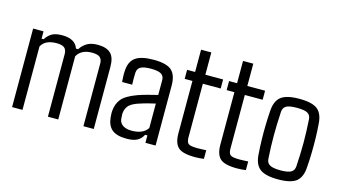

<svg xmlns="http://www.w3.org/2000/svg" viewBox="-73 -863 1991 1122"><g transform="rotate(15 922.5 -302.0)"><path d="M108.9 0H45.9V-475.1H108.9V-430.7H121.1Q137.7 -456.5 159.9 -469Q182.1 -481.4 221.2 -481.4Q299.8 -481.4 317.9 -426.8H331.1Q347.2 -452.1 372.1 -466.8Q397 -481.4 436 -481.4Q488.3 -481.4 514.2 -457.3Q540 -433.1 540 -376.5V0H477.5V-381.8Q476.6 -406.2 462.4 -417.2Q448.2 -428.2 415.5 -428.2Q350.6 -428.2 325.2 -382.3V0H262.7V-381.8Q261.7 -406.2 247.6 -417.2Q233.4 -428.2 201.7 -428.2Q132.3 -428.2 108.9 -383.8Z M739.3 5.4Q679.7 5.4 651.1 -18.1Q622.6 -41.5 617.7 -91.3Q617.2 -101.1 616.5 -110.8Q615.7 -120.6 616.7 -129.9Q620.1 -173.3 644 -202.9Q668 -232.4 734.9 -256.8Q762.2 -266.6 792.5 -274.4Q822.8 -282.2 852.5 -289.6V-379.9Q852.5 -403.8 834.5 -415.3Q816.4 -426.8 771.5 -426.8Q732.4 -426.8 712.2 -417Q691.9 -407.2 689.9 -381.3Q689 -369.1 689 -346.4Q689 -323.7 689.9 -308.1H628.9Q627.9 -320.3 627 -339.8Q626 -359.4 627.4 -374.5Q629.9 -431.2 664.3 -456.3Q698.7 -481.4 773.9 -481.4Q852.5 -481.4 883.1 -454.1Q913.6 -426.8 914.1 -364.3V0H852.5V-44.9H838.9Q826.7 -20.5 804 -7.6Q781.2 5.4 739.3 5.4ZM754.9 -47.4Q825.2 -47.4 852.1 -89.4V-237.3Q828.6 -232.4 804 -225.8Q779.3 -219.2 746.1 -208Q706.5 -193.4 693.4 -174.3Q680.2 -155.3 678.2 -129.9Q678.7 -122.6 679 -114Q679.2 -105.5 680.2 -96.2Q683.6 -72.8 703.6 -60.1Q723.6 -47.4 754.9 -47.4Z M1153.8 5.9Q1077.6 5.9 1051 -19.5Q1024.4 -44.9 1024.4 -102.5V-420.4H977.5V-475.1H1025.9V-609.9H1087.9V-475.1H1195.3V-420.4H1087.4V-95.7Q1087.4 -68.8 1098.6 -58.6Q1109.9 -48.3 1155.3 -48.3Q1173.8 -48.3 1183.8 -49.1Q1193.8 -49.8 1207 -50.3V2Q1195.3 3.9 1181.6 4.9Q1168 5.9 1153.8 5.9Z M1407.7 5.9Q1331.5 5.9 1304.9 -19.5Q1278.3 -44.9 1278.3 -102.5V-420.4H1231.4V-475.1H1279.8V-609.9H1341.8V-475.1H1449.2V-420.4H1341.3V-95.7Q1341.3 -68.8 1352.5 -58.6Q1363.8 -48.3 1409.2 -48.3Q1427.7 -48.3 1437.7 -49.1Q1447.8 -49.8 1460.9 -50.3V2Q1449.2 3.9 1435.5 4.9Q1421.9 5.9 1407.7 5.9Z M1655.8 5.9Q1576.2 5.9 1543.5 -21.5Q1510.7 -48.8 1508.3 -112.3Q1505.4 -148.4 1504.4 -192.6Q1503.4 -236.8 1504.4 -281.7Q1505.4 -326.7 1508.3 -363.3Q1510.7 -426.8 1543.7 -454.1Q1576.7 -481.4 1655.8 -481.4Q1735.8 -481.4 1767.8 -454.1Q1799.8 -426.8 1802.2 -363.3Q1805.2 -327.1 1806.2 -283Q1807.1 -238.8 1806.2 -194.1Q1805.2 -149.4 1802.2 -112.3Q1799.8 -49.3 1767.8 -21.7Q1735.8 5.9 1655.8 5.9ZM1655.8 -48.8Q1700.7 -48.8 1719.7 -59.8Q1738.8 -70.8 1740.2 -96.2Q1745.1 -172.4 1745.1 -237.8Q1745.1 -303.2 1740.2 -379.4Q1738.8 -405.3 1720.2 -416Q1701.7 -426.8 1655.8 -426.8Q1609.9 -426.8 1591.1 -416Q1572.3 -405.3 1570.8 -379.4Q1566.4 -303.2 1566.2 -237.5Q1565.9 -171.9 1570.8 -96.2Q1571.8 -70.8 1591.6 -59.8Q1611.3 -48.8 1655.8 -48.8Z"/></g></svg>

Font: Agdasima
Style: Regular
Weight: 400
Width: 3
Designer: The DocRepair Project, Patric King
Foundry: Google
Version: Version 2.002